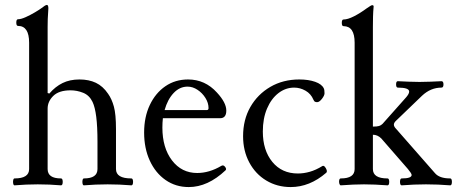

<svg xmlns="http://www.w3.org/2000/svg" viewBox="-20 -747 1851 778"><path d="M39 4Q35 4 33.5 -3Q32 -10 33.5 -17Q35 -24 39 -24Q98 -24 98 -62V-574Q98 -642 53 -642Q46 -642 46 -655.5Q46 -669 53 -669Q65 -669 84 -677.5Q103 -686 121.5 -697Q140 -708 148 -714Q164 -727 170 -727Q176 -727 176 -713Q174 -688 173.5 -670Q173 -652 173 -638V-370L180 -368Q204 -396 233.5 -410.5Q263 -425 302 -425Q340 -425 368.5 -411.5Q397 -398 418 -367Q433 -346 441.5 -315Q450 -284 450 -224V-62Q450 -24 512 -24Q517 -24 518.5 -17Q520 -10 518.5 -3Q517 4 512 4Q488 2 464 1Q440 0 416 0Q392 0 368 1Q344 2 320 4Q316 4 314.5 -3Q313 -10 314.5 -17Q316 -24 320 -24Q375 -24 375 -62V-173Q375 -234 370 -273.5Q365 -313 355 -334Q342 -361 317 -371Q292 -381 266 -381Q219 -381 196 -358.5Q173 -336 173 -307V-62Q173 -24 227 -24Q232 -24 233.5 -17Q235 -10 233.5 -3Q232 4 227 4Q204 2 180.5 1Q157 0 133 0Q110 0 86 1Q62 2 39 4Z M745 11Q692 11 651 -17.5Q610 -46 587 -96Q564 -146 564 -210Q564 -273 587 -321.5Q610 -370 650 -397.5Q690 -425 742 -425Q811 -425 859 -372Q897 -331 897 -299Q897 -268 872 -268H640Q638 -250 638 -230Q638 -148 677 -97Q716 -46 779 -46Q828 -46 877 -75Q885 -80 892 -71Q899 -62 894 -57Q822 11 745 11ZM740 -396Q708 -396 683.5 -370Q659 -344 647 -301H818Q825 -301 825 -309Q825 -330 812.5 -350Q800 -370 780.5 -383Q761 -396 740 -396Z M1158 11Q1103 11 1059 -15.5Q1015 -42 990 -89Q965 -136 965 -195Q965 -262 994.5 -313.5Q1024 -365 1075.5 -395Q1127 -425 1193 -425Q1230 -425 1257 -415.5Q1284 -406 1292 -389Q1295 -383 1295 -369Q1295 -360 1284.5 -346.5Q1274 -333 1265 -333Q1261 -333 1257 -334.5Q1253 -336 1250 -343Q1240 -367 1218 -379.5Q1196 -392 1172 -392Q1137 -392 1108 -369.5Q1079 -347 1062 -307Q1045 -267 1045 -214Q1045 -138 1083.5 -91Q1122 -44 1187 -44Q1211 -44 1235.5 -51Q1260 -58 1286 -74Q1291 -77 1296 -71.5Q1301 -66 1303.5 -58.5Q1306 -51 1302 -47Q1235 11 1158 11Z M1361 4Q1357 4 1355 -3Q1353 -10 1354.5 -17Q1356 -24 1361 -24Q1417 -24 1417 -62V-574Q1417 -641 1372 -641Q1365 -641 1365 -654.5Q1365 -668 1372 -668Q1389 -668 1414.5 -681Q1440 -694 1467 -714Q1484 -726 1488 -726Q1494 -726 1494 -721Q1492 -699 1491.5 -679Q1491 -659 1491 -637V-234Q1508 -234 1516 -236.5Q1524 -239 1530 -245L1626 -353Q1638 -367 1638 -376Q1638 -392 1592 -392Q1585 -392 1585 -405Q1585 -418 1592 -418Q1618 -417 1636.5 -416Q1655 -415 1680 -415Q1706 -415 1724.5 -416Q1743 -417 1769 -418Q1777 -418 1777 -405Q1777 -392 1769 -392Q1725 -392 1690 -359L1586 -259Q1576 -250 1576 -242Q1576 -234 1585 -225L1742 -46Q1760 -24 1804 -24Q1809 -24 1810.5 -17Q1812 -10 1810.5 -3Q1809 4 1804 4Q1775 2 1755 1Q1735 0 1706 0Q1677 0 1657.5 1Q1638 2 1608 4Q1603 4 1601.5 -3Q1600 -10 1601.5 -17Q1603 -24 1608 -24Q1648 -24 1648 -38Q1648 -44 1633 -62L1525 -186Q1510 -201 1491 -201V-62Q1491 -24 1550 -24Q1555 -24 1556.5 -17Q1558 -10 1556.5 -3Q1555 4 1550 4Q1519 2 1500 1Q1481 0 1455 0Q1430 0 1411 1Q1392 2 1361 4Z"/></svg>

Font: Junicode
Style: Regular
Weight: 400
Designer: Peter S. Baker
Version: Version 2.100; ttfautohint (v1.8.4)